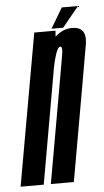

<svg xmlns="http://www.w3.org/2000/svg" viewBox="-91 -723 409 756"><g transform="rotate(-5 113.5 -344.5)"><path d="M-40.5 0 66 -600H150L148 -576.5Q179 -605 216 -605Q242 -605 254.5 -592Q271 -574.5 264 -534.5Q252 -464 235 -368.5L170 0H79L144.5 -370Q162 -468.5 167.5 -502Q173 -531.5 165.5 -535Q164.5 -536 163 -536Q154.5 -536 145 -509.5Q137.5 -487.5 131.5 -457.5L51 0ZM135 -609 182.5 -689H246.5L181 -609Z"/></g></svg>

Font: Anybody UltraCondensed Medium
Style: Italic
Weight: 500
Width: 1
Italic angle: -10°
Designer: Tyler Finck
Foundry: Etcetera Type Company
Version: Version 1.010; ttfautohint (v1.8.3) -l 8 -r 50 -G 200 -x 14 